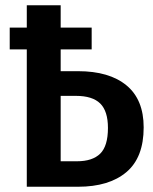

<svg xmlns="http://www.w3.org/2000/svg" viewBox="-20 -711 584 731"><path d="M277 -440Q396 -440 461.5 -386Q527 -332 527 -226Q527 -111 461 -55.5Q395 0 277 0H82V-523H17V-606H82V-691H211V-606H329V-523H211V-440ZM273 -97Q332 -97 361.5 -126Q391 -155 391 -224Q391 -288 361.5 -317Q332 -346 269 -346H211V-97Z"/></svg>

Font: Fira Sans Condensed Medium
Style: Regular
Weight: 500
Width: 3
Designer: Carrois Corporate & Edenspiekermann AG
Foundry: Carrois Corporate GbR & Edenspiekermann AG
Version: Version 4.203;PS 004.203;hotconv 1.0.88;makeotf.lib2.5.64775